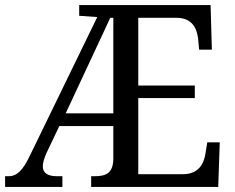

<svg xmlns="http://www.w3.org/2000/svg" viewBox="-20 -734 921 754"><path d="M0 0H225V-42H204C168 -42 148 -54 148 -81C148 -93 153 -112 163 -134L213 -239H425V-109C424 -50 391 -42 351 -42H338V0H837L843 -175H794L787 -132C781 -88 757 -50 699 -50H523V-349H745V-398H523V-664H676C732 -663 753 -626 758 -582L762 -539H812L807 -714H291V-672L362 -667L96 -120C70 -66 47 -42 14 -42H0ZM238 -289 413 -664H425V-289Z"/></svg>

Font: Noto Serif Ethiopic SemiCondensed
Style: Regular
Weight: 400
Width: 4
Designer: Monotype Design Team
Foundry: Monotype Imaging Inc.
Version: Version 2.102